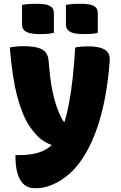

<svg xmlns="http://www.w3.org/2000/svg" viewBox="-20 -799 640 1019"><path d="M448 -553Q508 -553 537.5 -534.5Q567 -516 562 -472Q554 -367 537 -278.5Q520 -190 495 -118.5Q470 -47 438.5 8.5Q407 64 369 104Q338 135 304.5 156.5Q271 178 237 189Q203 200 168 200Q157 200 147.5 198.5Q138 197 130.5 194Q123 191 115.5 186Q108 181 101 174Q82 154 72 118Q62 82 62 28V24H68Q73 24 77.5 24Q82 24 87 24Q142 24 185.5 10.5Q229 -3 260 -34Q279 -53 295.5 -83.5Q312 -114 324.5 -157.5Q337 -201 347.5 -258Q358 -315 366 -387Q374 -459 379 -547Q387 -549 395 -550Q403 -551 411 -551.5Q419 -552 428.5 -552.5Q438 -553 448 -553ZM105 -554Q172 -554 203.5 -536.5Q235 -519 238 -476Q242 -427 247 -386.5Q252 -346 259 -313Q266 -280 274.5 -252Q283 -224 293.5 -200Q304 -176 317 -154H378L339 -17H332Q301 -17 273 -24Q245 -31 220.5 -45Q196 -59 175 -81Q154 -103 135.5 -131Q117 -159 101.5 -196.5Q86 -234 72.5 -283.5Q59 -333 49 -398.5Q39 -464 32 -547Q40 -549 48.5 -550Q57 -551 65.5 -552Q74 -553 83.5 -553.5Q93 -554 105 -554ZM97 -773Q116 -777 137 -778Q158 -779 174 -779Q196 -779 217 -776Q238 -773 252 -762.5Q266 -752 266 -730V-625Q247 -620 226 -619Q205 -618 188 -618Q167 -618 146 -621.5Q125 -625 111 -636Q97 -647 97 -669ZM330 -773Q349 -777 370 -778Q391 -779 407 -779Q429 -779 450 -776Q471 -773 485 -762.5Q499 -752 499 -730V-625Q481 -620 459.5 -619Q438 -618 421 -618Q400 -618 379 -621.5Q358 -625 344 -636Q330 -647 330 -669Z"/></svg>

Font: Recursive Casual Black
Style: Regular
Weight: 900
Version: Version 1.047